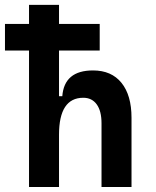

<svg xmlns="http://www.w3.org/2000/svg" viewBox="-20 -752 626 772"><path d="M388.2 0V-256.3Q388.2 -305.7 368.9 -332.3Q349.6 -358.9 314.9 -358.9Q217.3 -358.9 217.3 -210.4V0H96.7V-548.8H0V-655.8H96.7V-732.4H217.3V-655.8H380.9V-548.8H217.3V-365.2H230.5Q238.3 -468.8 354 -468.8Q428.2 -468.8 468.5 -418.9Q508.8 -369.1 508.8 -278.3V0Z"/></svg>

Font: Cascadia Code SemiBold
Style: Regular
Weight: 600
Monospace: yes
Designer: Aaron Bell
Foundry: Saja Typeworks
Version: Version 2404.023; ttfautohint (v1.8.4)